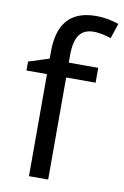

<svg xmlns="http://www.w3.org/2000/svg" viewBox="-87 -816 560 867"><g transform="rotate(10 193.5 -382.5)"><path d="M332 -468V-536H197V-571C197 -655 225 -693 284 -693C313 -693 342 -685 364 -678L387 -747C361 -756 325 -765 283 -765C173 -765 109 -708 109 -570V-539L15 -509V-468H109V0H197V-468Z"/></g></svg>

Font: Noto Sans Elbasan
Style: Regular
Weight: 400
Designer: Monotype Design Team
Foundry: Monotype Imaging Inc.
Version: Version 2.004